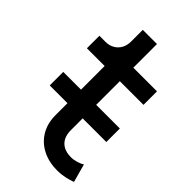

<svg xmlns="http://www.w3.org/2000/svg" viewBox="-204 -710 785 785"><g transform="rotate(45 188.0 -318.0)"><path d="M24.4 -214.8H351.6V-293H24.4Q24.4 -281.7 24.4 -267.8Q24.4 -253.9 24.4 -240Q24.4 -226.1 24.4 -214.8ZM59.6 -502H24.4Q24.4 -493.7 24.4 -484.4Q24.4 -475.1 24.4 -465.8Q24.4 -456.5 24.4 -447.3Q24.4 -438 24.4 -429.7H127V-146.5Q127 -98.1 148.2 -63Q169.4 -27.8 206.8 -9Q244.1 9.8 293 9.8Q313.5 9.8 335.2 5.1Q356.9 0.5 373.5 -5.9L351.6 -85.4Q342.3 -78.6 325.4 -73.5Q308.6 -68.4 293 -68.4Q268.1 -68.4 250.5 -77.6Q232.9 -86.9 223.9 -104.2Q214.8 -121.6 214.8 -146.5V-429.7H351.6V-507.8H214.8V-644.5H132.8V-577.1Q132.8 -555.2 123.8 -538.3Q114.7 -521.5 98.1 -511.7Q81.5 -502 59.6 -502Z"/></g></svg>

Font: Giphurs SC
Style: Regular
Weight: 400
Version: Version 0.920